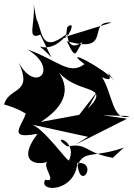

<svg xmlns="http://www.w3.org/2000/svg" viewBox="-48 -853 657 943"><path d="M507 -79 518 -76C363 -100 389 -153 282 -134C190 -196 335 -169 292 -68C294 -37 156 -248 91 -245L384 -181L324 -143L576 -270L457 -287L589 -283C504 -251 506 -391 453 -474C548 -429 426 -559 517 -454C461 -520 248 -628 367 -538C291 -480 234 -559 87 -610C246 -514 127 -391 44 -546C116 -388 -3 -429 -28 -340C122 -297 73 -255 111 -346L79 -332C104 -268 -49 -160 136 -196C15 -33 172 -44 186 -61C154 -36 239 46 174 30C138 93 320 93 332 -53C434 -59 349 86 333 -41C364 -117 413 -76 560 -128ZM383 -318 431 -405 341 -289 152 -254C258 -322 304 -403 242 -496C332 -397 470 -432 411 -350ZM277 -684C150 -585 161 -702 131 -759L117 -833C128 -742 79 -652 150 -683L204 -572C87 -693 173 -547 282 -685C291 -584 364 -645 393 -683C313 -623 339 -527 280 -651C511 -585 373 -754 500 -742L262 -669C282 -648 333 -764 282 -719Z"/></svg>

Font: Asimov Silicon
Style: Regular
Weight: 400
Designer: Google
Version: Version 2.000980; 2014